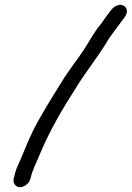

<svg xmlns="http://www.w3.org/2000/svg" viewBox="-20 -692 551 803"><path d="M107 56 110 45C112 38 113 33 115 28C126 -1 132 -11 150 -55C192 -154 243 -239 296 -322C336 -388 386 -449 426 -515C439 -538 453 -554 467 -574C479 -591 491 -605 501 -620C524 -649 503 -679 472 -670C452 -664 442 -646 429 -629C417 -614 405 -594 391 -578C374 -555 355 -524 339 -497C307 -446 269 -401 237 -348C199 -287 151 -211 117 -143C102 -114 72 -38 59 -9C49 11 45 23 40 45L37 56C33 74 46 91 64 91C82 91 103 74 107 56Z"/></svg>

Font: Electronic
Style: BdIt
Weight: 700
Version: Version 1.011